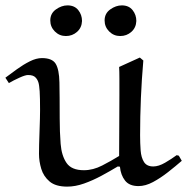

<svg xmlns="http://www.w3.org/2000/svg" viewBox="-30 -684 696 714"><path d="M627 -107 635 -105 646 -86Q623 -66 595 -44Q567 -22 539 -7Q511 8 485 8Q451 8 435 -12.5Q419 -33 416 -64L408 -65Q380 -48 347.5 -30.5Q315 -13 282.5 -1.5Q250 10 220 10Q177 10 154.5 -9Q132 -28 123.5 -56Q115 -84 115 -112Q115 -124 115.5 -147Q116 -170 117 -195Q118 -220 118.5 -242Q119 -264 119 -275Q119 -321 117.5 -344.5Q116 -368 112.5 -378.5Q109 -389 102 -396Q94 -405 74 -405Q64 -405 42 -395Q20 -385 3 -375L-10 -395Q10 -410 33.5 -427Q57 -444 81 -456Q105 -468 126 -468Q164 -468 177 -447Q190 -426 191 -377.5Q192 -329 192 -244Q192 -193 195.5 -149Q199 -105 217.5 -78Q236 -51 282 -51Q316 -51 350 -68.5Q384 -86 413 -104Q413 -153 413.5 -214.5Q414 -276 414 -329Q414 -364 414 -391.5Q414 -419 413 -435L490 -470L503 -459Q491 -320 491 -181Q491 -151 493 -124.5Q495 -98 505.5 -81.5Q516 -65 540 -65Q560 -65 584 -79Q608 -93 627 -107ZM477 -606Q476 -581 458.5 -565.5Q441 -550 417 -550Q393 -550 376 -567Q359 -584 359 -608Q359 -634 380 -649Q401 -664 423 -664Q449 -664 463 -646.5Q477 -629 477 -606ZM275 -606Q274 -581 256.5 -565.5Q239 -550 215 -550Q191 -550 174 -567Q157 -584 157 -608Q157 -634 178 -649Q199 -664 221 -664Q247 -664 261 -646.5Q275 -629 275 -606Z"/></svg>

Font: Aref Ruqaa Ink
Style: Regular
Weight: 400
Designer: Abdullah Aref
Version: Version 1.005